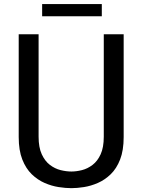

<svg xmlns="http://www.w3.org/2000/svg" viewBox="-20 -944 723 975"><path d="M342.5 11.5Q313.5 11.5 277.8 6Q242 0.5 206.5 -15Q171 -30.5 141.2 -59.2Q111.5 -88 93.2 -134.2Q75 -180.5 75 -248V-770H176V-250Q176 -195.5 192 -160.8Q208 -126 233.2 -106.8Q258.5 -87.5 287.5 -80.2Q316.5 -73 342.5 -73Q368 -73 396.5 -80.2Q425 -87.5 450.2 -106.8Q475.5 -126 491.2 -160.8Q507 -195.5 507 -250V-770H608V-248Q608 -180.5 590 -134.2Q572 -88 542.2 -59.2Q512.5 -30.5 477 -15Q441.5 0.5 406.2 6Q371 11.5 342.5 11.5ZM194 -923.5H497V-861.5H194Z"/></svg>

Font: Junction Medium
Style: Regular
Weight: 500
Designer: Caroline Hadilaksono
Foundry: Caroline Hadilaksono, Tyler Finck, The League of Moveable Type
Version: Version 2.000; ttfautohint (v1.8.3)